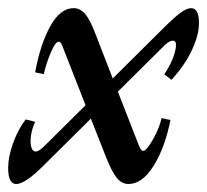

<svg xmlns="http://www.w3.org/2000/svg" viewBox="-28 -445 513 476"><path d="M12.2 11.2Q-7.8 11.2 -7.8 -28.8Q-7.8 -56.2 4.4 -90.1Q16.6 -124 35.6 -148.9L59.1 -143.1Q51.3 -126 48.8 -108.6Q46.4 -91.3 49.6 -80.3Q52.7 -69.3 60.5 -69.3Q68.8 -69.3 84.5 -85.4L184.1 -184.1L126 -332.5Q122.1 -341.8 117.7 -341.8Q109.4 -341.8 97.9 -314.7Q86.4 -287.6 80.6 -261.2L59.1 -265.6Q71.8 -335.4 96.7 -380.1Q121.6 -424.8 154.3 -424.8Q170.9 -424.8 183.3 -410.2Q195.8 -395.5 208.5 -361.3L251.5 -250.5L374 -372.1Q402.3 -400.4 418.5 -412.6Q434.6 -424.8 445.8 -424.8Q465.3 -424.8 465.3 -387.7Q465.3 -358.4 447.8 -320.8Q430.2 -283.2 397 -247.1L379.4 -260.7Q402.8 -296.4 407.7 -325.7Q410.6 -344.2 400.9 -344.2Q390.1 -344.2 373.5 -326.2L264.2 -217.8L314.5 -88.9Q320.8 -70.8 326.7 -70.8Q335 -70.8 351.1 -99.1Q367.2 -127.4 372.6 -152.3L394.5 -147.5Q381.3 -79.6 353 -34.2Q324.7 11.2 290.5 11.2Q273.4 11.2 260.7 -5.1Q248 -21.5 234.4 -56.6L197.3 -150.9L81.5 -36.1Q34.7 11.2 12.2 11.2Z"/></svg>

Font: Elstob 18pt SemiBold
Style: Italic
Weight: 600
Italic angle: -20°
Designer: Peter S. Baker
Version: Version 1.015